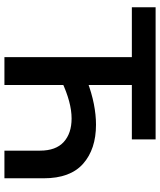

<svg xmlns="http://www.w3.org/2000/svg" viewBox="54 -794 740 889"><g transform="rotate(90 424.5 -350.0)"><path d="M245 0V-622L276 -590H14V-700H626V-590H344L374 -622V0ZM355 -383Q411 -404 461.5 -414Q512 -424 558 -424Q671 -424 738.5 -364.5Q806 -305 806 -182V0H678V-165Q678 -238 638 -274.5Q598 -311 529 -311Q455 -311 357 -265Z"/></g></svg>

Font: MOST Montserrat SemiBold
Style: Regular
Weight: 600
Designer: Julieta Ulanovsky
Foundry: Julieta Ulanovsky
Version: Version 8.000;March 11, 2024;FontCreator 15.0.0.2926 64-bit